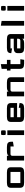

<svg xmlns="http://www.w3.org/2000/svg" viewBox="1924 -2506 582 4469"><g transform="rotate(-90 2214.5 -271.0)"><path d="M446.8 -317.4H188V-87.9H446.8ZM556.6 -100.1Q556.6 -46.9 529.3 -23.4Q502 0 434.6 0H200.2Q132.8 0 105.5 -23.4Q78.1 -46.9 78.1 -100.1V-305.2Q78.1 -355.5 105.2 -377.9Q132.3 -400.4 200.2 -400.4H434.6Q502.4 -400.4 529.5 -377.9Q556.6 -355.5 556.6 -305.2Z M822.8 0H712.9V-400.4H822.8V-360.8Q835 -381.3 861.3 -390.9Q887.7 -400.4 932.6 -400.4H1027.8Q1095.7 -400.4 1122.8 -377.9Q1149.9 -355.5 1149.9 -305.2V-259.8L1040 -241.7V-317.4H864.3Q846.2 -317.4 834.5 -305.7Q822.8 -293.9 822.8 -275.9Z M1355 -427.2Q1318.4 -427.2 1312.3 -433.3Q1306.2 -439.5 1306.2 -476.1V-488.3Q1306.2 -524.9 1312.3 -531Q1318.4 -537.1 1355 -537.1H1367.2Q1403.8 -537.1 1409.9 -531Q1416 -524.9 1416 -488.3V-476.1Q1416 -439.5 1409.9 -433.3Q1403.8 -427.2 1367.2 -427.2ZM1306.2 0V-390.6H1416V0Z M2050.8 -106.4V-100.1Q2050.8 -46.9 2023.4 -23.4Q1996.1 0 1928.7 0H1733.4Q1666 0 1638.7 -23.4Q1611.3 -46.9 1611.3 -100.1V-305.2Q1611.3 -355.5 1638.4 -377.9Q1665.5 -400.4 1733.4 -400.4H1928.7Q1996.6 -400.4 2023.7 -377.9Q2050.8 -355.5 2050.8 -305.2V-163.6H1721.2V-87.9H1940.9V-124.5ZM1940.9 -241.7V-317.4H1721.2V-241.7Z M2316.9 0H2207V-400.4H2316.9V-360.8Q2329.1 -381.3 2355.5 -390.9Q2381.8 -400.4 2426.8 -400.4H2529.3Q2597.2 -400.4 2624.3 -377.9Q2651.4 -355.5 2651.4 -305.2V0H2541.5V-317.4H2358.4Q2340.3 -317.4 2328.6 -305.7Q2316.9 -293.9 2316.9 -275.9Z M2968.8 0Q2901.4 0 2874 -23.4Q2846.7 -46.9 2846.7 -100.1V-317.4H2807.6V-400.4H2846.7V-523.4L2956.5 -542V-400.4H3056.6V-317.4H2956.5V-87.9H3071.3L3056.6 0Z M3547.4 -163.6H3322.8V-87.9H3503.4Q3522.5 -87.9 3534.9 -100.3Q3547.4 -112.8 3547.4 -131.8ZM3547.4 -241.7V-317.4H3322.8V-280.8L3212.9 -298.8V-305.2Q3212.9 -355.5 3240 -377.9Q3267.1 -400.4 3335 -400.4H3535.2Q3603 -400.4 3630.1 -377.9Q3657.2 -355.5 3657.2 -305.2V0H3547.4V-42Q3535.2 -20 3508.8 -10Q3482.4 0 3437.5 0H3335Q3267.6 0 3240.2 -23.4Q3212.9 -46.9 3212.9 -100.1V-151.4Q3212.9 -241.7 3335 -241.7Z M3962.4 0H3852.5V-542L3962.4 -523.9Z M4250.5 -427.2Q4213.9 -427.2 4207.8 -433.3Q4201.7 -439.5 4201.7 -476.1V-488.3Q4201.7 -524.9 4207.8 -531Q4213.9 -537.1 4250.5 -537.1H4262.7Q4299.3 -537.1 4305.4 -531Q4311.5 -524.9 4311.5 -488.3V-476.1Q4311.5 -439.5 4305.4 -433.3Q4299.3 -427.2 4262.7 -427.2ZM4201.7 0V-390.6H4311.5V0Z"/></g></svg>

Font: Squarish Sans CT
Style: Regular
Weight: 400
Version: Version 0.9